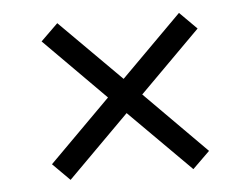

<svg xmlns="http://www.w3.org/2000/svg" viewBox="-39 -628 669 514"><g transform="rotate(-5 295.5 -370.5)"><path d="M461 -160 296 -325 131 -160 85 -206 250 -371 86 -536 132 -581 296 -417 459 -580 505 -534 342 -371 507 -205Z"/></g></svg>

Font: Poppins-Tabular Light
Style: Regular
Weight: 300
Designer: Ninad Kale (Devanagari), Jonny Pinhorn (Latin)
Foundry: Indian Type Foundry
Version: Version 4.004